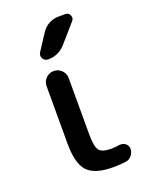

<svg xmlns="http://www.w3.org/2000/svg" viewBox="-144 -859 722 924"><g transform="rotate(-20 216.5 -397.5)"><path d="M184.6 -734.4Q199.2 -757.8 222.7 -770.5Q246.1 -783.2 273.4 -783.2H307.6Q324.2 -783.2 331.1 -768.1Q337.9 -752.9 327.1 -740.2L246.1 -647.5Q210 -606.4 156.2 -606.4Q138.7 -606.4 129.9 -622.1Q126 -628.9 126 -635.7Q126 -644.5 130.9 -652.3ZM217.8 -203.1Q217.8 -136.7 232.9 -117.7Q248 -98.6 293 -98.6Q315.4 -98.6 336.9 -102.5Q340.8 -102.5 343.8 -102.5Q356.4 -102.5 367.2 -94.7Q380.9 -84 380.9 -67.4Q380.9 -47.9 368.2 -32.7Q355.5 -17.6 336.9 -15.6Q305.7 -11.7 273.4 -11.7Q179.7 -11.7 142.1 -51.3Q104.5 -90.8 104.5 -194.3V-488.3Q104.5 -511.7 121.1 -528.3Q137.7 -544.9 161.1 -544.9Q184.6 -544.9 201.2 -528.3Q217.8 -511.7 217.8 -488.3Z"/></g></svg>

Font: Gen Jyuu Gothic P Medium
Style: Regular
Weight: 500
Designer: [Source Han Sans]
Ryoko NISHIZUKA  (kana & ideographs); Paul D. Hunt (Latin, Greek & Cyrillic); Wenlong ZHANG  (bopomofo
Version: Version 1.002.20150607